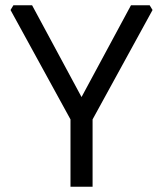

<svg xmlns="http://www.w3.org/2000/svg" viewBox="-20 -710 620 730"><path d="M20 -672 31 -690H102L290 -341L478 -690H549L560 -672L332 -256V0H248V-256Z"/></svg>

Font: Oxanium ExtraLight
Style: Regular
Weight: 400
Version: Version 2.000